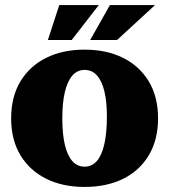

<svg xmlns="http://www.w3.org/2000/svg" viewBox="-20 -726 668 758"><path d="M314 12Q227 12 162 -20.5Q97 -53 60.5 -113.5Q24 -174 24 -259Q24 -344 60.5 -404.5Q97 -465 162 -497.5Q227 -530 314 -530Q401 -530 466 -497.5Q531 -465 567.5 -404.5Q604 -344 604 -259Q604 -174 567.5 -113Q531 -52 466 -20Q401 12 314 12ZM314 -68Q343 -68 362.5 -90.5Q382 -113 392 -157.5Q402 -202 402 -266Q402 -325 392 -366Q382 -407 362.5 -428.5Q343 -450 314 -450Q285 -450 265.5 -427.5Q246 -405 236 -362.5Q226 -320 226 -259Q226 -197 236 -154.5Q246 -112 265.5 -90Q285 -68 314 -68ZM336 -568 414 -706H592L442 -568ZM169 -568 214 -706H370L263 -568Z"/></svg>

Font: Montagu Slab
Style: Bold
Weight: 700
Designer: Florian Karsten
Foundry: Florian Karsten
Version: Version 1.000